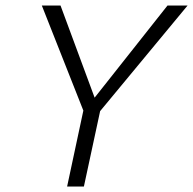

<svg xmlns="http://www.w3.org/2000/svg" viewBox="-20 -678 702 698"><path d="M344 -274 285 0H224L283 -276L132 -658H200L324 -323L589 -658H662Z"/></svg>

Font: Ysabeau Semilight
Style: Italic
Weight: 300
Italic angle: -12°
Designer: Christian Thalmann (Catharsis Fonts)
Version: Version 0.003